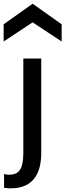

<svg xmlns="http://www.w3.org/2000/svg" viewBox="-51 -823 356 1047"><path d="M173.8 -503.9H76.2V10.3C76.2 101.1 51.8 129.9 -2.9 129.9C-10.7 129.9 -20.5 128.4 -28.8 126V201.2C-16.6 202.6 -4.4 204.1 6.3 204.1C144 204.1 173.8 104 173.8 10.7ZM127 -802.7 -31.2 -690.4V-596.7L127 -701.2L285.2 -596.7V-690.4Z"/></svg>

Font: Inder
Style: Regular
Weight: 400
Designer: Irina Smirnova
Foundry: Irina Smirnova
Version: Version 1.001